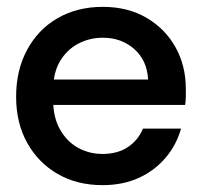

<svg xmlns="http://www.w3.org/2000/svg" viewBox="-20 -528 597 560"><path d="M279 12Q205 12 148.5 -20.5Q92 -53 59.5 -111Q27 -169 27 -246Q27 -323 59 -382.5Q91 -442 148 -475Q205 -508 280 -508Q353 -508 407.5 -476Q462 -444 492 -390Q522 -336 522 -269Q522 -259 522 -247.5Q522 -236 520 -222H108V-296H412Q409 -352 371.5 -385Q334 -418 280 -418Q241 -418 208 -400.5Q175 -383 155 -349.5Q135 -316 135 -264V-236Q135 -186 155 -150.5Q175 -115 207.5 -97Q240 -79 279 -79Q323 -79 353 -99Q383 -119 397 -153H508Q495 -106 463.5 -68.5Q432 -31 385.5 -9.5Q339 12 279 12Z"/></svg>

Font: Host Grotesk Light Medium
Style: Regular
Weight: 500
Version: Version 1.003